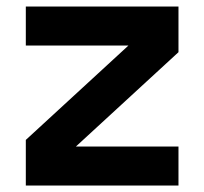

<svg xmlns="http://www.w3.org/2000/svg" viewBox="-20 -572 630 592"><path d="M530.3 -411.1Q530.3 -438.5 530.3 -492.2Q530.3 -492.2 530.3 -492.2Q530.3 -511.7 530.3 -551.8Q373 -551.8 59.6 -551.8Q59.6 -511.7 59.6 -431.6Q165 -431.6 376 -431.6Q270.5 -335 59.6 -140.6Q59.6 -93.8 59.6 0Q216.8 0 530.3 0Q530.3 -40 530.3 -120.1Q424.8 -120.1 213.9 -120.1Q319.3 -216.8 530.3 -411.1Z"/></svg>

Font: Seiden_Sans_Regular
Style: Regular
Weight: 400
Designer: Kevin Beronilla
Version: Version 1.0